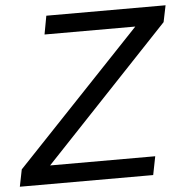

<svg xmlns="http://www.w3.org/2000/svg" viewBox="-70 -737 760 786"><g transform="rotate(-5 309.5 -344.0)"><path d="M543 -76 528 0H-20L-6 -70L508 -612H135L149 -688H639L625 -620L111 -76Z"/></g></svg>

Font: Libra Sans
Style: Italic
Weight: 400
Italic angle: -12°
Foundry: Context Ltd
Version: Version 1.002